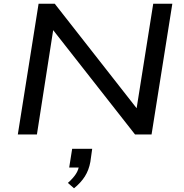

<svg xmlns="http://www.w3.org/2000/svg" viewBox="-20 -725 990 1035"><path d="M76 0 188 -705H275L724 -132H715L806 -705H909L797 0H708L260 -571H268L179 0ZM379 290 346 261Q374 236 389 213Q404 190 407 163L424 178H353L369 77H477L467 148Q459 192 437.5 226Q416 260 379 290Z"/></svg>

Font: Nunito Sans 10pt Expanded Medium
Style: Italic
Weight: 500
Width: 7
Italic angle: -9°
Designer: Vernon Adams
Foundry: Vernon Adams
Version: Version 3.101;gftools[0.9.27]